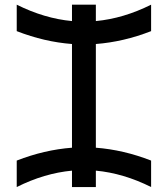

<svg xmlns="http://www.w3.org/2000/svg" viewBox="-20 -500 700 801"><path d="M379.9 280.3Q355.5 280.3 280.3 280.3Q280.3 256.8 280.3 211.9Q165 222.7 49.8 280.3Q49.8 243.2 49.8 169.9Q165 125 280.3 116.2Q280.3 -28.3 280.3 -316.4Q165 -325.2 49.8 -370.1Q49.8 -406.2 49.8 -480.5Q165 -422.9 280.3 -412.1Q280.3 -435.5 280.3 -480.5Q304.7 -480.5 379.9 -480.5Q379.9 -458 379.9 -412.1Q495.1 -422.9 610.4 -480.5Q610.4 -443.4 610.4 -370.1Q495.1 -325.2 379.9 -316.4Q379.9 -172.9 379.9 116.2Q495.1 125 610.4 169.9Q610.4 207 610.4 280.3Q495.1 222.7 379.9 211.9Q379.9 234.4 379.9 280.3Z"/></svg>

Font: Alibu-Mazigh Belqasem 1
Style: Bold
Weight: 400
Designer: Mazigh Mubarik Belqasem
Version: Version 1.0